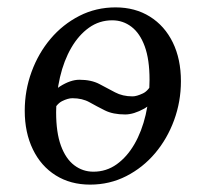

<svg xmlns="http://www.w3.org/2000/svg" viewBox="-20 -490 557 520"><path d="M120 -181 101 -193Q114 -238 142.5 -256Q171 -274 195 -274Q227 -274 249 -262.5Q271 -251 291.5 -240Q312 -229 339 -229Q350 -229 367 -237Q384 -245 395 -272L414 -260Q400 -212 371 -196Q342 -180 319 -180Q286 -180 264 -191Q242 -202 222.5 -213Q203 -224 176 -224Q164 -224 148 -216Q132 -208 120 -181ZM293 -470Q346 -470 386 -445Q426 -420 448 -375Q470 -330 470 -270Q470 -215 451.5 -164.5Q433 -114 400 -75Q367 -36 322 -13Q277 10 224 10Q171 10 131 -15Q91 -40 69 -85.5Q47 -131 47 -190Q47 -245 65.5 -295.5Q84 -346 117 -385Q150 -424 195 -447Q240 -470 293 -470ZM233 -25Q268 -25 296 -45Q324 -65 344 -99.5Q364 -134 374.5 -179Q385 -224 385 -274Q385 -329 372 -364.5Q359 -400 336 -417.5Q313 -435 284 -435Q249 -435 221 -415Q193 -395 173 -360.5Q153 -326 142.5 -281Q132 -236 132 -186Q132 -131 145 -95.5Q158 -60 181 -42.5Q204 -25 233 -25Z"/></svg>

Font: Brygada 1918
Style: Italic
Weight: 400
Italic angle: -8°
Designer: Mateusz Machalski | Borys Kosmynka | Przemek Hoffer
Foundry: NIEPODLEGLA 2018
Version: Version 3.006